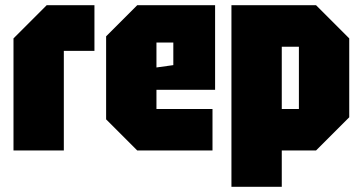

<svg xmlns="http://www.w3.org/2000/svg" viewBox="-20 -580 1397 740"><path d="M32 0V-432L160 -560H344V-384H226V0Z M389 -120V-440L509 -560H809V-234H583V-160H799V0H509ZM583 -320 648 -329V-416H583Z M872 140V-560H1198L1326 -432V-128L1198 0H1066V140ZM1132 -400H1066V-160H1132Z"/></svg>

Font: Tektur Condensed ExtraBold
Style: Regular
Weight: 800
Width: 3
Designer: Adam Jagosz
Foundry: Adam Jagosz
Version: Version 1.005;gftools[0.9.30]